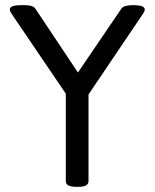

<svg xmlns="http://www.w3.org/2000/svg" viewBox="-20 -722 599 744"><path d="M495 -702H502Q541 -701 541 -685Q541 -681 538.5 -676.5Q536 -672 533 -667L323 -356V-20Q323 2 283 2H275Q235 2 235 -20V-359L26 -667Q18 -678 18 -685Q18 -693 28 -697.5Q38 -702 64 -702H75Q91 -702 101.5 -699Q112 -696 118 -687L282 -441L450 -688Q455 -696 467.5 -699Q480 -702 495 -702Z"/></svg>

Font: Asap VF Beta
Style: Regular
Weight: 400
Designer: Pablo Cosgaya
Foundry: Pablo Cosgaya
Version: Version 1.007